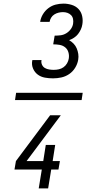

<svg xmlns="http://www.w3.org/2000/svg" viewBox="-20 -873 540 1061"><path d="M431 -320H63L69 -360H437ZM273 -440Q250 -440 228 -444Q206 -448 189 -460.5Q172 -473 163 -493.5Q154 -514 158 -537L159 -541H210L209 -539Q207 -526 212.5 -514.5Q218 -503 228.5 -497Q239 -491 252 -489Q265 -487 277 -487Q291 -487 305 -490Q319 -493 331 -501.5Q343 -510 350.5 -523Q358 -536 360 -549Q363 -567 358 -584Q353 -601 340 -611.5Q327 -622 309.5 -625Q292 -628 274 -628L282 -676Q298 -676 314.5 -678Q331 -680 346 -689Q361 -698 371.5 -712.5Q382 -727 384 -743Q386 -756 383.5 -768.5Q381 -781 372.5 -789.5Q364 -798 352.5 -802Q341 -806 328 -806Q316 -806 303.5 -803Q291 -800 280 -793Q269 -786 262.5 -775Q256 -764 254 -752H202Q205 -774 217 -794Q229 -814 247.5 -828Q266 -842 287.5 -847.5Q309 -853 331 -853Q354 -853 376.5 -846Q399 -839 414 -823Q429 -807 434 -784Q439 -761 435 -738Q433 -724 426.5 -710Q420 -696 411 -684.5Q402 -673 389 -664.5Q376 -656 362 -651Q376 -643 387 -631.5Q398 -620 404 -605.5Q410 -591 412.5 -575Q415 -559 412 -542Q408 -519 395 -498Q382 -477 362 -463.5Q342 -450 319 -445Q296 -440 273 -440ZM194 168 211 64H60L68 17L257 -236H316L127 17H219L233 -72H285L271 17H311L303 64H263L246 168Z"/></svg>

Font: Iosevka Light
Style: Italic
Weight: 300
Italic angle: -9°
Monospace: yes
Designer: Belleve Invis
Foundry: Belleve Invis
Version: Version 32.5.0; ttfautohint (v1.8.4)